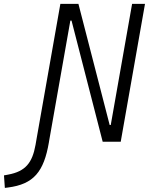

<svg xmlns="http://www.w3.org/2000/svg" viewBox="-147 -713 753 966"><path d="M369.6 0H460.4L582.5 -693.4H517.6L410.2 -84H404.8L247.6 -693.4H156.7L36.6 -12.2L31.7 16.1C15.6 106 -18.6 149.4 -106 165.5L-127 169.4L-122.6 232.4L-107.4 230.5C22.9 213.9 73.7 150.9 99.1 2.9L100.1 -3.9L207 -609.4H212.9Z"/></svg>

Font: Cascadia Code NF Light
Style: Italic
Weight: 300
Italic angle: -10°
Monospace: yes
Designer: Aaron Bell
Foundry: Saja Typeworks
Version: Version 2404.023